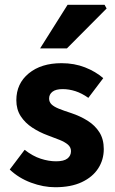

<svg xmlns="http://www.w3.org/2000/svg" viewBox="-20 -773 483 805"><path d="M211.3 12Q161.7 12 110 -7.2Q58.2 -26.5 20.8 -62.2L83.3 -144.9Q117.4 -118.2 150.9 -107.5Q184.3 -96.7 214.9 -96.7Q247.8 -96.7 262.7 -108.4Q277.6 -120 277.6 -139.4Q277.6 -155.8 264.5 -166.9Q251.3 -178 229.6 -186.6Q207.9 -195.3 180.7 -205.3Q145.3 -218.3 115.3 -238Q85.2 -257.7 66.8 -286Q48.5 -314.3 48.5 -352.8Q48.5 -422.6 100.6 -465.4Q152.7 -508.1 238 -508.1Q291.8 -508.1 336.6 -490.5Q381.3 -472.9 412.9 -445.3L350.4 -362.7Q323.1 -382.1 296.1 -390.8Q269.1 -399.4 242.6 -399.4Q213.9 -399.4 199.9 -388.4Q185.9 -377.5 185.9 -359.8Q185.9 -345.6 195.8 -335.7Q205.6 -325.9 226.1 -317.5Q246.7 -309.1 278.2 -299Q316.2 -286.4 347.4 -266.8Q378.6 -247.2 396.9 -218.2Q415.1 -189.2 415.1 -148Q415.1 -103.1 391.7 -66.9Q368.4 -30.8 323.1 -9.4Q277.8 12 211.3 12ZM148.1 -570 263.4 -753H418.4L427 -737.4L260.5 -570Z"/></svg>

Font: Source Sans 3
Style: Regular
Weight: 200
Designer: Paul D. Hunt
Foundry: Adobe
Version: Version 3.046;hotconv 1.0.118;makeotfexe 2.5.65603